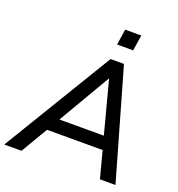

<svg xmlns="http://www.w3.org/2000/svg" viewBox="-185 -1031 1078 1160"><g transform="rotate(20 354.0 -451.0)"><path d="M-28 0 399 -705H485L687 0H587L536 -194L571 -172H151L196 -192L83 0ZM429 -590 223 -238 200 -256H549L524 -237L431 -590ZM406 -801 421 -902H525L509 -801Z"/></g></svg>

Font: Nunito Sans 12pt ExtraLight 12pt SemiBold
Style: Italic
Weight: 600
Italic angle: -9°
Version: Version 3.101;gftools[0.9.27]